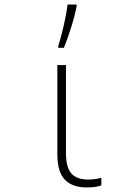

<svg xmlns="http://www.w3.org/2000/svg" viewBox="-20 -817 570 847"><path d="M363 10Q299 10 266 -24.5Q233 -59 233 -135V-530H271V-142Q271 -78 295 -51.5Q319 -25 368 -25Q384 -25 399.5 -27Q415 -29 427 -33V1Q401 10 363 10ZM237 -614Q244 -636 252.5 -669Q261 -702 268 -736.5Q275 -771 278 -797H318V-789Q310 -747 293.5 -695Q277 -643 262 -606H237Z"/></svg>

Font: Noto Sans Mono Condensed ExtraLight
Style: Regular
Weight: 200
Width: 3
Designer: Monotype Design Team
Foundry: Monotype Imaging Inc.
Version: Version 2.014; ttfautohint (v1.8.4.7-5d5b)